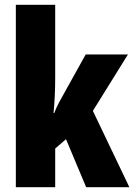

<svg xmlns="http://www.w3.org/2000/svg" viewBox="-20 -780 559 800"><path d="M46 -760V0H210V-161L255 -200L339 0H519L367 -318L513 -553H337L247 -391Q238 -375 226.5 -354Q215 -333 206 -309H203Q210 -377 210 -459V-760Z"/></svg>

Font: Noto Sans Display Condensed Black
Style: Regular
Weight: 900
Width: 3
Designer: Monotype Design team
Foundry: Monotype Imaging Inc.
Version: 1.000